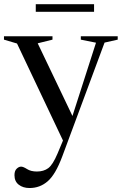

<svg xmlns="http://www.w3.org/2000/svg" viewBox="-24 -690 600 942"><path d="M121 232.5Q89 232.5 68 216.2Q47 200 47 169.5Q47 148 57.8 137.8Q68.5 127.5 79.5 127.5Q90 127.5 108.8 139.5Q127.5 151.5 157 151.5Q190.5 151.5 212.8 135Q235 118.5 258 64L285 -0.5L59.5 -476.5L-4.5 -495.5V-512H233.5V-495.5L161 -477.5L331.5 -121L447 -480.5L372.5 -495.5V-512H553.5V-495.5L489 -481L281.5 77.5Q248.5 166 210.2 199.2Q172 232.5 121 232.5ZM151.5 -632V-669.5H437.5V-632Z"/></svg>

Font: Newsreader 72pt
Style: Regular
Weight: 400
Designer: Hugues Gentile
Foundry: Production Type
Version: Version 1.003; ttfautohint (v1.8.3)